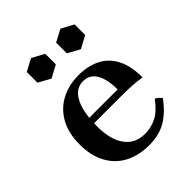

<svg xmlns="http://www.w3.org/2000/svg" viewBox="-198 -797 925 925"><g transform="rotate(-45 264.0 -335.0)"><path d="M278 15Q209 15 156 -12Q103 -39 73 -93Q43 -147 43 -225Q43 -302 73 -355.5Q103 -409 155.5 -437Q208 -465 276 -465Q337 -465 384.5 -442Q432 -419 459 -369Q486 -319 486 -239Q456 -244 425 -246Q394 -248 351 -248H143V-283H360Q360 -352 337.5 -390.5Q315 -429 271 -429Q234 -429 210.5 -403.5Q187 -378 175.5 -333Q164 -288 164 -227Q164 -137 200 -87.5Q236 -38 303 -38Q345 -38 382 -57Q419 -76 455 -125Q465 -120 471.5 -114Q478 -108 485 -100Q442 -41 393.5 -13Q345 15 278 15ZM172 -685 235 -651V-579L172 -545L110 -579V-652ZM372 -685 435 -651V-579L372 -545L310 -579V-652Z"/></g></svg>

Font: Poltawski Nowy SemiBold
Style: Regular
Weight: 600
Version: Version 1.001;gftools[0.9.25]